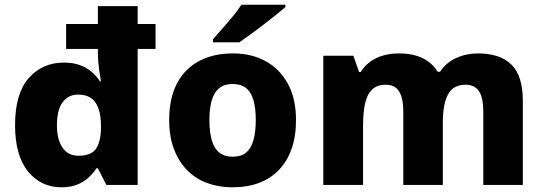

<svg xmlns="http://www.w3.org/2000/svg" viewBox="-20 -786 2312 816"><path d="M241 10Q154 10 99 -57.5Q44 -125 44 -254Q44 -388 102 -454Q160 -520 252 -520Q290 -520 319 -509.5Q348 -499 369 -481Q390 -463 405 -440H409Q406 -457 401 -492.5Q396 -528 396 -562V-578H261V-684H396V-760H565V-684H641V-578H565V0H432L396 -71H390Q376 -49 355.5 -30.5Q335 -12 307 -1Q279 10 241 10ZM314 -124Q366 -124 387 -152.5Q408 -181 409 -240V-253Q409 -316 386 -350Q363 -384 311 -384Q271 -384 246.5 -352Q222 -320 222 -252Q222 -194 245.5 -159Q269 -124 314 -124Z M1238 -276Q1238 -207 1219.5 -154Q1201 -101 1165.5 -64Q1130 -27 1080.5 -8.5Q1031 10 967 10Q909 10 859.5 -8.5Q810 -27 774.5 -63.5Q739 -100 719 -153.5Q699 -207 699 -276Q699 -367 731.5 -430Q764 -493 825 -526Q886 -559 970 -559Q1049 -559 1109 -526Q1169 -493 1203.5 -430Q1238 -367 1238 -276ZM870 -276Q870 -225 880 -190Q890 -155 912 -137.5Q934 -120 969 -120Q1005 -120 1026 -137.5Q1047 -155 1057 -190Q1067 -225 1067 -276Q1067 -327 1057 -361Q1047 -395 1025.5 -412Q1004 -429 968 -429Q917 -429 893.5 -390.5Q870 -352 870 -276ZM1193 -756Q1177 -742 1152 -722Q1127 -702 1098.5 -680Q1070 -658 1043 -638.5Q1016 -619 997 -606H885V-619Q901 -638 924 -663.5Q947 -689 969.5 -716.5Q992 -744 1006 -766H1193Z M2011 -559Q2105 -559 2153.5 -511.5Q2202 -464 2202 -358V0H2034V-311Q2034 -371 2015.5 -398.5Q1997 -426 1959 -426Q1906 -426 1884 -384.5Q1862 -343 1862 -266V0H1694V-311Q1694 -350 1686 -375.5Q1678 -401 1662 -413.5Q1646 -426 1620 -426Q1583 -426 1561.5 -405.5Q1540 -385 1531.5 -346Q1523 -307 1523 -250V0H1354V-549H1482L1506 -480H1513Q1529 -506 1553 -523.5Q1577 -541 1608 -550Q1639 -559 1675 -559Q1735 -559 1776 -539Q1817 -519 1840 -481H1850Q1876 -520 1919 -539.5Q1962 -559 2011 -559Z"/></svg>

Font: Noto Sans Devanagari ExtraBold
Style: Regular
Weight: 800
Version: Version 2.003